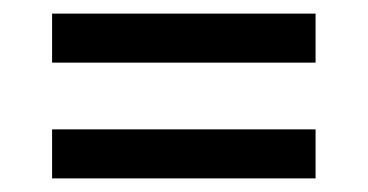

<svg xmlns="http://www.w3.org/2000/svg" viewBox="-20 -359 540 282"><path d="M56.5 -339H443.5V-267H56.5ZM56.5 -169H443.5V-97H56.5Z"/></svg>

Font: Newsreader Text ExtraBold
Style: Regular
Weight: 800
Designer: Hugues Gentile
Foundry: Production Type
Version: Version 1.001